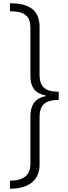

<svg xmlns="http://www.w3.org/2000/svg" viewBox="-20 -886 413 1174"><path d="M41 -866V-817C130 -817 166 -790 166 -714V-424C166 -352 194 -315 259 -302V-298C194 -286 166 -242 166 -175V114C166 187 124 218 41 219V268C154 268 222 217 222 121V-170C222 -247 259 -275 339 -275V-325C259 -325 222 -353 222 -429V-720C222 -823 161 -866 41 -866Z"/></svg>

Font: Noto Sans Telugu UI Light
Style: Regular
Weight: 300
Designer: Jelle Bosma - Monotype Design Team
Foundry: Monotype Imaging Inc.
Version: Version 2.005